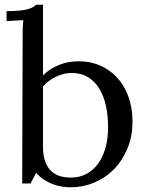

<svg xmlns="http://www.w3.org/2000/svg" viewBox="-20 -775 622 811"><path d="M75.7 -625Q75.7 -640.6 75.9 -655.3Q76.2 -669.9 78.6 -689.9L7.8 -686V-728Q40.5 -728 62.3 -730.2Q84 -732.4 97.7 -736.3Q111.3 -740.2 119.1 -744.9Q127 -749.5 132.8 -754.9H161.6V-456.5Q189.5 -484.4 227.8 -500.2Q266.1 -516.1 313.5 -516.1Q361.3 -516.1 402.6 -498.3Q443.8 -480.5 474.4 -447.5Q504.9 -414.6 522.2 -367.4Q539.6 -320.3 539.6 -261.7Q539.6 -197.8 517.8 -146.5Q496.1 -95.2 460.2 -59.1Q424.3 -22.9 377.2 -3.4Q330.1 16.1 279.8 16.1Q262.7 16.1 243.7 13.4Q224.6 10.7 205.1 3.7Q185.5 -3.4 167 -15.1Q148.4 -26.9 132.8 -44.9L108.9 0H73.7ZM282.7 -466.8Q249.5 -466.8 217.3 -451.4Q185.1 -436 161.6 -410.2V-157.2Q161.6 -117.2 171.4 -91.6Q181.2 -65.9 197.8 -51Q214.4 -36.1 235.6 -30.5Q256.8 -24.9 279.8 -24.9Q315.9 -24.9 345 -40.3Q374 -55.7 394.3 -83.7Q414.6 -111.8 425.5 -150.9Q436.5 -189.9 436.5 -237.3Q436.5 -287.6 427 -329.8Q417.5 -372.1 398.4 -402.3Q379.4 -432.6 350.6 -449.7Q321.8 -466.8 282.7 -466.8Z"/></svg>

Font: DimaThulth2
Style: Regular
Weight: 400
Designer: R.Balvardi
Foundry: R.Balvardi (R.Balvardi@gmail.com)
Version: Version 1.00;November 13, 2018;FontCreator 11.5.0.2427 64-bi